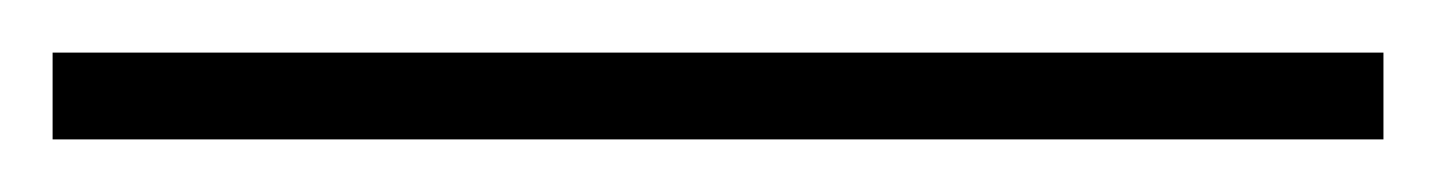

<svg xmlns="http://www.w3.org/2000/svg" viewBox="-23 -813 546 73"><path d="M503 -760H-3V-793H503Z"/></svg>

Font: Noto Sans Devanagari ExtraLight
Style: Regular
Weight: 200
Designer: Jelle Bosma - Monotype Design Team
Foundry: Monotype Imaging Inc.
Version: Version 2.004; ttfautohint (v1.8.4.7-5d5b)